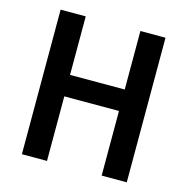

<svg xmlns="http://www.w3.org/2000/svg" viewBox="-105 -815 895 916"><g transform="rotate(15 342.5 -357.0)"><path d="M601 0V-714H477V-425H207V-714H83V0H207V-319H477V0Z"/></g></svg>

Font: Noto Sans Myanmar SemiCondensed SemiBold
Style: Regular
Weight: 600
Width: 4
Designer: Monotype Design Team
Foundry: Monotype Imaging Inc.
Version: Version 2.107